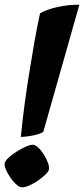

<svg xmlns="http://www.w3.org/2000/svg" viewBox="-20 -799 359 820"><path d="M69 -214Q75 -277 84 -345.5Q93 -414 104 -482.5Q115 -551 126.5 -617Q138 -683 151 -742Q178 -758 223.5 -768.5Q269 -779 319 -779L165 -236Q156 -229 130 -222.5Q104 -216 69 -214ZM74 1Q64 1 50.5 -10.5Q37 -22 25 -39.5Q13 -57 5.5 -74Q-2 -91 0 -102Q2 -112 16.5 -125.5Q31 -139 51 -151.5Q71 -164 90 -172.5Q109 -181 120 -181Q130 -181 143 -169Q156 -157 167 -139.5Q178 -122 184.5 -104.5Q191 -87 189 -75Q187 -66 173.5 -53Q160 -40 142 -27.5Q124 -15 105.5 -7Q87 1 74 1Z"/></svg>

Font: Texturina Medium 12pt ExtraBold
Style: Italic
Weight: 800
Italic angle: -11°
Version: Version 1.002